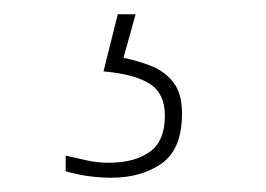

<svg xmlns="http://www.w3.org/2000/svg" viewBox="-20 -29 373 269"><path d="M136 220Q121 220 105.5 218Q90 216 72 211V189Q90 193 103 196Q116 199 133 199Q168 199 189.5 184Q211 169 211 133Q211 102 190 88.5Q169 75 125 71L145 -9H170L153 52Q173 56 192 63.5Q211 71 223 86.5Q235 102 235 130Q235 180 206.5 200Q178 220 136 220Z"/></svg>

Font: Noto Serif Tamil Thin
Style: Regular
Weight: 100
Designer: Indian Type Foundry, Tom Grace, and the Monotype Design Team
Foundry: Monotype Imaging Inc.
Version: Version 2.004; ttfautohint (v1.8.4.7-5d5b)